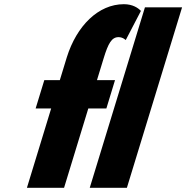

<svg xmlns="http://www.w3.org/2000/svg" viewBox="-20 -895 888 915"><path d="M265.1 -513H191.1L149.8 -378H223.8L108.3 0H285.3L400.8 -378H486.9L528.1 -513H442.1L473.9 -617C495.6 -688 512.1 -718 544.9 -718C566 -718 579.2 -704 579.2 -704L651.6 -843C638.4 -857 612.6 -875 570.3 -875C448.8 -875 345.3 -772 298.4 -622ZM407.7 0H584.7L847.7 -860H670.7Z"/></svg>

Font: Hussar
Style: BdSuprConOblThree
Weight: 700
Foundry: Cannot Into Space Fonts
Version: Version 2.00